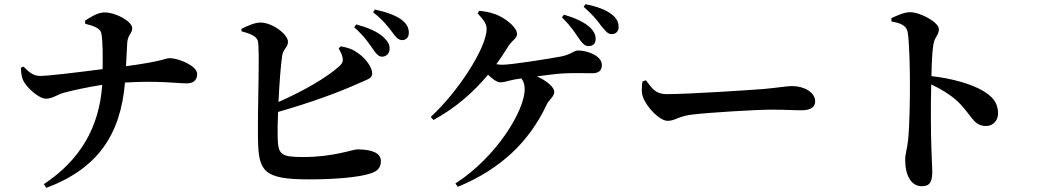

<svg xmlns="http://www.w3.org/2000/svg" viewBox="-20 -849 5040 928"><path d="M81 -522C82 -496 85 -478 90 -465C103 -430 167 -372 202 -372C233 -372 256 -391 286 -400C326 -411 403 -428 474 -439C460 -233 367 -75 192 41L204 59C452 -34 563 -198 584 -450C740 -460 842 -446 883 -446C909 -446 933 -457 933 -491C933 -532 841 -568 800 -568C780 -568 770 -553 589 -529L595 -644C599 -684 619 -686 619 -713C619 -744 543 -789 484 -789C453 -789 413 -764 391 -749L392 -734C425 -726 466 -714 470 -687C477 -650 477 -578 476 -515C362 -500 214 -482 174 -482C140 -482 119 -501 94 -527Z M1781 -614C1797 -590 1809 -576 1826 -575C1847 -575 1863 -591 1863 -612C1864 -631 1856 -648 1835 -668C1804 -697 1757 -716 1702 -731L1692 -717C1738 -677 1762 -641 1781 -614ZM1873 -697C1892 -671 1903 -656 1923 -655C1943 -655 1956 -669 1956 -690C1956 -714 1947 -733 1922 -753C1894 -774 1848 -791 1792 -803L1783 -790C1835 -749 1855 -720 1873 -697ZM1617 -615C1621 -607 1631 -591 1635 -574C1640 -553 1635 -543 1620 -529C1560 -474 1444 -408 1326 -356C1330 -443 1337 -535 1344 -581C1349 -612 1372 -621 1372 -647C1372 -682 1299 -739 1240 -740C1211 -741 1171 -721 1147 -710V-698C1190 -686 1218 -675 1226 -652C1237 -620 1224 -317 1227 -173C1230 -21 1254 18 1473 18C1607 18 1719 7 1772 -11C1800 -20 1821 -35 1821 -70C1821 -109 1780 -127 1706 -127C1686 -127 1591 -90 1446 -90C1337 -90 1324 -102 1322 -185C1321 -213 1322 -258 1324 -308C1489 -355 1622 -405 1713 -446C1751 -464 1779 -468 1779 -494C1779 -518 1755 -561 1711 -592C1685 -611 1662 -619 1627 -625Z M2778 -663C2794 -640 2807 -626 2824 -626C2846 -626 2859 -639 2859 -661C2859 -683 2849 -702 2824 -723C2797 -745 2757 -763 2706 -778L2696 -765C2740 -722 2759 -691 2778 -663ZM2885 -725C2906 -700 2917 -684 2936 -684C2957 -684 2970 -698 2970 -718C2970 -742 2960 -762 2935 -781C2907 -802 2867 -817 2810 -829L2801 -816C2851 -772 2868 -748 2885 -725ZM2193 54C2400 -32 2538 -163 2623 -345C2634 -368 2659 -382 2659 -405C2659 -427 2624 -458 2575 -480C2621 -486 2668 -492 2699 -494C2748 -497 2805 -495 2843 -495C2880 -495 2889 -514 2889 -535C2889 -579 2820 -605 2774 -605C2754 -605 2739 -585 2692 -576C2639 -566 2454 -536 2407 -536C2398 -536 2389 -537 2379 -539C2400 -567 2419 -597 2438 -627C2456 -655 2479 -663 2479 -685C2479 -714 2433 -752 2397 -770C2369 -785 2336 -793 2296 -797L2289 -784C2320 -750 2332 -733 2332 -709C2332 -618 2193 -404 2062 -284L2075 -269C2183 -328 2268 -403 2339 -488C2358 -469 2381 -451 2399 -451C2417 -451 2437 -459 2463 -464L2499 -470C2511 -457 2516 -440 2516 -417C2516 -318 2384 -93 2181 38Z M3102 -461 3085 -455C3082 -431 3079 -402 3088 -379C3106 -330 3168 -265 3207 -265C3245 -265 3260 -289 3332 -296C3409 -305 3633 -319 3709 -319C3779 -319 3814 -316 3854 -316C3896 -316 3920 -330 3920 -359C3920 -402 3868 -433 3808 -433C3784 -433 3739 -425 3672 -419C3611 -414 3309 -394 3202 -394C3149 -394 3132 -421 3102 -461Z M4288 -761 4289 -745C4330 -738 4361 -727 4367 -694C4375 -649 4378 -523 4378 -440C4378 -380 4377 -246 4369 -171C4364 -127 4355 -104 4355 -77C4355 -3 4383 51 4435 51C4475 51 4486 30 4486 -22C4486 -36 4484 -70 4482 -121C4479 -207 4478 -335 4481 -441C4534 -416 4570 -392 4601 -366C4678 -295 4682 -240 4746 -240C4782 -240 4804 -269 4804 -301C4804 -354 4775 -384 4731 -410C4675 -443 4582 -470 4482 -481C4483 -539 4485 -593 4491 -632C4496 -669 4518 -679 4518 -708C4518 -741 4429 -790 4379 -790C4349 -790 4316 -774 4288 -761Z"/></svg>

Font: Noto Serif KR
Style: Bold
Weight: 700
Designer: Ryoko NISHIZUKA 西塚涼子 (kana & ideographs); Frank Grießhammer (Latin, Greek & Cyrillic); Wenlong ZHANG 张文龙 (bopomofo); San
Foundry: Adobe
Version: Version 2.001;hotconv 1.1.0;makeotfexe 2.6.0